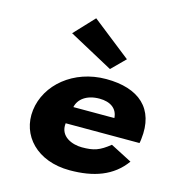

<svg xmlns="http://www.w3.org/2000/svg" viewBox="-122 -946 991 1068"><g transform="rotate(15 373.0 -412.5)"><path d="M300.1 -840 192.2 -725 446.9 -587 524.1 -664ZM712.3 -232C714 -238 715.4 -249 716.2 -256C738.3 -436 630.6 -528 442.1 -528C254.5 -528 111.1 -406 92.6 -256C74.4 -107 187.8 15 375.4 15C513.3 15 620.5 -22 690.4 -119L566.7 -183C509 -137 477.4 -126 408.4 -126C354 -126 277.4 -153 287.1 -232ZM305.2 -330C314.6 -377 360.2 -413 434 -413C496.9 -413 538.1 -384 541.2 -330Z"/></g></svg>

Font: Hussar
Style: BdSuprExtOblOne
Weight: 700
Foundry: Cannot Into Space Fonts
Version: Version 2.00